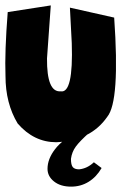

<svg xmlns="http://www.w3.org/2000/svg" viewBox="-20 -528 453 716"><path d="M169.4 -507.8 155.3 -310.1Q154.3 -183.1 206.1 -187.5Q253.9 -178.2 247.6 -367.7L240.7 -499.5L405.8 -462.4Q427.7 -149.9 379.9 -92.3Q317.9 -2.9 189.9 2.4Q106.4 2.4 45.9 -67.4Q0.5 -142.6 0.5 -244.6Q-2.9 -334 8.8 -482.9ZM314 -34.2Q277.3 -1.5 262.7 18.6Q248 38.6 244.6 64.5Q244.6 87.4 251.7 95.5Q258.8 103.5 274.9 103.5Q305.2 100.6 330.1 77.1L358.9 98.6Q339.8 131.8 310.5 149.9Q281.2 168 245.1 168Q205.6 168 181.4 148.7Q157.2 129.4 157.2 101.6Q157.2 64.5 185.8 27.6Q214.4 -9.3 269 -34.2Z"/></svg>

Font: Lapsus Pro (theguybrush.com)
Style: Bold
Weight: 700
Designer: Jose Roses
Version: Version 1.00 February 9, 2018, initial release